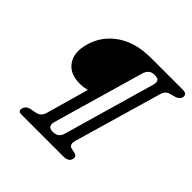

<svg xmlns="http://www.w3.org/2000/svg" viewBox="-179 -861 1021 1021"><g transform="rotate(45 332.0 -350.0)"><path d="M103.5 -508Q128 -596 203.8 -648Q279.5 -700 394.5 -700H636.5Q652.5 -700 659.2 -691.5Q666 -683 662.5 -671Q656.5 -652.5 633.5 -645L599 -635.5Q574 -628.5 565.5 -598L422 -102.5Q413 -69 435.5 -61.5L464 -55Q487.5 -48.5 481.5 -27.5Q478 -12.5 466 -6.2Q454 0 443.5 0H118.5Q107 0 101.8 -6.2Q96.5 -12.5 99.5 -23.5Q106 -49 134.5 -55L169.5 -61.5Q200 -68 209 -99.5L278 -342Q267 -340 254.8 -337.5Q242.5 -335 224 -335Q149 -335 115.5 -383Q82 -431 103.5 -508ZM356.5 -94 504.5 -609.5Q510 -629 503.5 -639.5Q497 -650 473 -650Q450 -650 437.8 -638.2Q425.5 -626.5 420.5 -608.5L272.5 -94.5Q267.5 -77 273.8 -64.8Q280 -52.5 302.5 -52.5Q326.5 -52.5 338.8 -63.2Q351 -74 356.5 -94Z"/></g></svg>

Font: Fraunces 144pt S100
Style: Italic
Weight: 400
Italic angle: -16°
Version: Version 1.000; ttfautohint (v1.8.3)